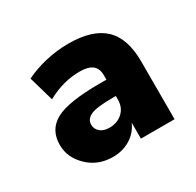

<svg xmlns="http://www.w3.org/2000/svg" viewBox="-82 -801 499 489"><g transform="rotate(-30 168.0 -556.5)"><path d="M307 -578V-408H208V-455Q197 -430 174.5 -416.5Q152 -403 124 -403Q80 -403 50.5 -431.5Q21 -460 21 -497Q21 -542 58 -562Q95 -582 187 -582H207V-595Q207 -615 195 -624.5Q183 -634 158 -634Q109 -634 62 -608L41 -681Q67 -694 100.5 -702Q134 -710 169 -710Q239 -710 273 -678Q307 -646 307 -578ZM207 -524V-534H197Q150 -534 133 -526Q116 -518 116 -502Q116 -489 126 -480.5Q136 -472 153 -472Q176 -472 191.5 -486Q207 -500 207 -524Z"/></g></svg>

Font: wassup Sans
Style: Bold
Weight: 700
Version: Version 2.001